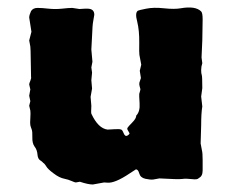

<svg xmlns="http://www.w3.org/2000/svg" viewBox="-20 -475 618 507"><path d="M514.2 -193.8Q511.2 -176.3 511.2 -144L509.8 -96.2L513.2 -78.1Q515.1 -71.3 515.1 -52.7V-24.9Q515.1 -9.3 504.9 -4.9Q502 0 486.8 -2Q471.7 -3.9 460.9 -2.4Q450.2 -1 400.9 -3.9L384.8 -1Q377 0 363.8 -2.9Q350.6 -5.9 347.7 -17.1Q344.7 -27.8 338.9 -27.8Q337.9 -27.3 323.2 -17.6Q282.7 9.8 262.7 7.3Q258.3 6.8 254.9 6.8L225.1 12.2Q212.9 12.2 190.9 4.9L180.2 6.8Q177.7 6.8 168.9 2.9Q160.2 -1 150.4 -2.9Q136.7 -5.4 121.6 -17.1Q106.4 -28.3 102.5 -35.2Q98.1 -42 96.2 -43.5Q93.8 -44.9 92.8 -46.4Q91.8 -47.9 85.9 -51.8Q80.1 -55.7 79.1 -65.9Q78.1 -79.6 71.3 -87.9Q64.9 -96.7 65.4 -112.3Q65.9 -127.9 63.5 -133.8Q61 -140.1 60.1 -144.5Q59.1 -148.9 60.1 -163.1Q61 -177.2 60.1 -183.1L57.1 -195.8L60.1 -208L57.1 -222.2L60.1 -238.8L57.1 -252Q57.1 -254.9 60.1 -261.7Q63 -268.6 62 -272L61 -326.7Q61 -341.3 60.1 -352.1L57.1 -368.2L63 -391.1L57.1 -428.7Q57.1 -435.1 62 -445.8Q67.4 -454.1 79.1 -454.1Q90.8 -454.1 108.4 -452.1Q126 -450.2 143.6 -452.1Q161.1 -454.1 170.9 -454.1L189.9 -451.2L204.1 -452.1H210.9Q229 -452.1 229 -436L226.1 -418.9Q224.1 -409.2 223.1 -379.9L221.2 -344.2L224.1 -312L221.2 -296.9L223.1 -283.2L221.2 -263.2L223.1 -241.2L219.2 -219.2L221.2 -195.8Q220.2 -176.8 221.2 -174.8Q239.3 -135.7 264.2 -132.8Q268.1 -132.8 282.2 -133.8Q296.4 -134.8 299.8 -132.8Q302.7 -132.8 306.6 -123Q310.5 -113.3 316.9 -117.2Q322.8 -121.1 321.8 -123.5Q320.8 -126 317.9 -130.4Q314.9 -134.8 316.9 -137.7Q318.4 -140.6 329.1 -151.4Q339.8 -162.1 339.8 -169.9Q350.1 -180.2 348.6 -202.1Q347.2 -224.1 347.7 -227.1Q348.1 -230 349.6 -233.9Q351.1 -238.3 350.6 -240.2Q350.1 -242.2 348.6 -247.6Q347.2 -252.9 348.1 -256.8L352.1 -269L349.1 -288.1L353 -304.2L348.1 -330.1Q347.2 -335.9 347.7 -361.8Q348.1 -394.5 342.3 -418Q335.9 -441.4 344.2 -446.8Q346.7 -448.2 366.2 -452.1Q385.7 -456.1 413.1 -453.1Q440.4 -450.2 457 -453.1Q496.1 -460 511.2 -444.8Q515.1 -440.9 515.1 -423.8L514.2 -368.2L512.2 -323.2L514.2 -308.1Q511.2 -299.3 511.2 -290Q511.2 -280.8 512.7 -277.3Q514.2 -273.9 514.2 -242.2L511.2 -220.2Z"/></svg>

Font: AntiqueNobleBold
Style: Bold
Weight: 700
Version: Version 001.000